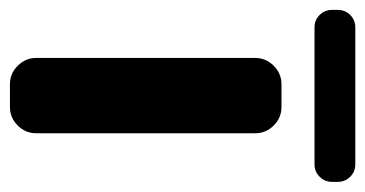

<svg xmlns="http://www.w3.org/2000/svg" viewBox="-230 -540 734 386"><g transform="rotate(90 137.0 -347.0)"><path d="M309.6 -659.2V-647.5Q309.6 -632.8 299.3 -622.6Q289.1 -612.3 274.4 -612.3H-1Q-15.6 -612.3 -25.9 -622.6Q-36.1 -632.8 -36.1 -647.5V-659.2Q-36.1 -673.8 -25.9 -684.1Q-15.6 -694.3 -1 -694.3H274.4Q289.1 -694.3 299.3 -684.1Q309.6 -673.8 309.6 -659.2ZM60.5 -52.7V-493.2Q60.5 -514.6 76.2 -530.3Q91.8 -545.9 113.3 -545.9H159.2Q180.7 -545.9 196.3 -530.3Q211.9 -514.6 211.9 -493.2V-52.7Q211.9 -31.2 196.3 -15.6Q180.7 0 159.2 0H113.3Q91.8 0 76.2 -15.6Q60.5 -31.2 60.5 -52.7Z"/></g></svg>

Font: DeepSea
Style: Bold
Weight: 700
Designer: Stem
Version: Version 3.019;git-0a5106e0b